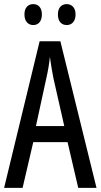

<svg xmlns="http://www.w3.org/2000/svg" viewBox="-20 -915 490 935"><path d="M99 -845C99 -810 118 -793 142 -793C166 -793 184 -810 184 -845C184 -878 166 -895 142 -895C118 -895 99 -879 99 -845ZM262 -845C262 -810 280 -793 305 -793C329 -793 348 -810 348 -845C348 -878 329 -895 305 -895C281 -895 262 -879 262 -845ZM361 0H450L274 -714H173L0 0H90L142 -223H309ZM240 -535 293 -301H155L206 -536C214 -571 220 -607 223 -638C227 -607 233 -572 240 -535Z"/></svg>

Font: Noto Sans Sinhala ExtraCondensed
Style: Regular
Weight: 400
Width: 2
Designer: Jelle Bosma - Monotype Design Team
Foundry: Monotype Imaging Inc.
Version: Version 2.006